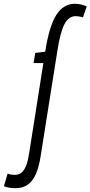

<svg xmlns="http://www.w3.org/2000/svg" viewBox="-145 -770 476 1010"><path d="M-64.1 220Q-80.3 220 -95 217.6Q-109.8 215.1 -124.5 209.6L-105 143.4Q-93.3 147.4 -84.9 148.6Q-76.5 149.8 -67.4 149.8Q-44.3 149.8 -29.7 136.2Q-15.1 122.6 -6 97.3Q3.1 72 8.1 37.2L83.2 -438.3H31.7L40.5 -491.6L92.7 -497.9Q113.5 -632.1 151 -691Q188.5 -750 248.4 -750Q266.4 -750 281.2 -746.3Q296.1 -742.7 311.2 -736.2L291.5 -678.5Q285.5 -680.8 278.6 -682Q271.8 -683.1 265.6 -684.1Q259.4 -685.1 253 -685.1Q216.6 -685.1 194.3 -643.2Q172 -601.3 156 -497.9L69.2 49Q60.7 105.4 44.6 143.3Q28.5 181.3 2.1 200.6Q-24.4 220 -64.1 220Z"/></svg>

Font: Georama
Style: Italic
Weight: 400
Width: 2
Italic angle: -9°
Designer: Jean-Baptiste Levee
Foundry: Production Type
Version: Version 1.000